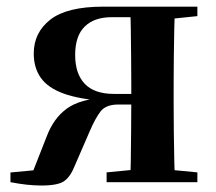

<svg xmlns="http://www.w3.org/2000/svg" viewBox="-20 -556 660 586"><path d="M295 -535.7H582.4V-506.8L472.7 -495.5L442.8 -503.5H320.4Q267.7 -503.5 238.5 -474.9Q209.4 -446.3 209.4 -388.3Q209.4 -330.9 238.8 -300.1Q268.2 -269.4 327.6 -269.4H442.8V-237H341Q303.2 -237 286.8 -215.8Q270.5 -194.5 253.6 -154.9L208 -49.7Q195 -16.8 175.9 -3.3Q156.9 10.2 106.8 10.2Q84.7 10.2 61.6 7.7Q38.6 5.2 11.9 0V-29.6L148.5 -42.4L72.1 -11.2L122.7 -139.9Q143.8 -195.5 184.2 -224.7Q224.6 -253.9 302 -258.1L298.5 -247.9Q221.1 -253.3 173.5 -270.7Q126 -288.1 104.5 -318.6Q83 -349.1 83 -392.7Q83 -456.4 133.5 -496Q184.1 -535.7 295 -535.7ZM377.7 0Q378.7 -25.5 379.2 -67.9Q379.7 -110.4 380.2 -158.9Q380.7 -207.5 380.7 -248.7V-301.2Q380.7 -335.7 380.2 -381Q379.7 -426.4 379.2 -468.7Q378.7 -511 377.7 -535.7H513.8Q512.8 -511 511.9 -468.7Q511 -426.4 510.5 -381Q510 -335.7 510 -301.2V-234.8Q510 -200 510.5 -154.7Q511 -109.4 511.9 -67.4Q512.8 -25.5 513.8 0ZM305.4 0V-29.9L411.6 -40.2H475.2L582.4 -29.9V0Z"/></svg>

Font: Noto Serif HK
Style: Regular
Weight: 200
Designer: Ryoko NISHIZUKA 西塚涼子 (kana & ideographs); Frank Grießhammer (Latin, Greek & Cyrillic); Wenlong ZHANG 张文龙 (bopomofo); San
Foundry: Adobe
Version: Version 2.001;hotconv 1.1.0;makeotfexe 2.6.0